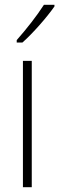

<svg xmlns="http://www.w3.org/2000/svg" viewBox="-20 -784 248 804"><path d="M208 -757V-764H164C133 -716 93 -665 50 -616V-606H74C117 -644 176 -711 208 -757ZM113 0V-529H76V0Z"/></svg>

Font: Noto Sans Ethiopic Condensed ExtraLight
Style: Regular
Weight: 200
Width: 3
Designer: Monotype Design Team
Foundry: Monotype Imaging Inc.
Version: Version 2.102